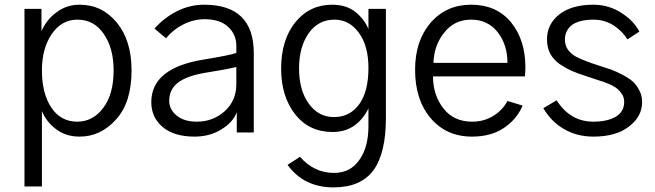

<svg xmlns="http://www.w3.org/2000/svg" viewBox="-20 -563 2783 816"><path d="M158.2 -263.7Q158.2 -166 198.2 -105.5Q238.3 -45.9 308.6 -45.9Q375 -45.9 418.9 -104.5Q462.9 -163.1 462.9 -263.7Q462.9 -358.4 420.9 -418.9Q379.9 -479.5 308.6 -479.5Q242.2 -479.5 200.2 -418.9Q158.2 -357.4 158.2 -263.7ZM84 229.5Q84 41 84 -525.4Q102.5 -525.4 156.2 -525.4Q156.2 -502 156.2 -430.7Q178.7 -481.4 221.7 -511.7Q263.7 -543 318.4 -543Q414.1 -543 476.6 -466.8Q539.1 -390.6 539.1 -263.7Q539.1 -127.9 473.6 -55.7Q408.2 17.6 318.4 17.6Q259.8 17.6 218.8 -13.7Q177.7 -43.9 158.2 -90.8Q158.2 15.6 158.2 229.5Q139.6 229.5 84 229.5Z M699.2 -134.8Q699.2 -97.7 730.5 -72.3Q761.7 -45.9 816.4 -45.9Q885.7 -45.9 935.5 -90.8Q984.4 -135.7 984.4 -205.1Q984.4 -229.5 984.4 -278.3Q941.4 -267.6 847.7 -252.9Q771.5 -239.3 735.4 -210.9Q699.2 -182.6 699.2 -134.8ZM623 -128.9Q623 -275.4 849.6 -310.5Q951.2 -327.1 984.4 -337.9Q984.4 -347.7 984.4 -368.2Q984.4 -417 949.2 -449.2Q914.1 -481.4 849.6 -481.4Q802.7 -481.4 758.8 -459Q715.8 -437.5 685.5 -400.4Q668.9 -414.1 636.7 -441.4Q675.8 -486.3 730.5 -514.6Q786.1 -543 847.7 -543Q1058.6 -543 1058.6 -336.9Q1058.6 -224.6 1058.6 0Q1041 0 986.3 0Q986.3 -21.5 986.3 -85.9Q970.7 -43.9 921.9 -13.7Q873 17.6 806.6 17.6Q719.7 17.6 670.9 -23.4Q623 -64.5 623 -128.9Z M1251 -272.5Q1251 -179.7 1292 -123Q1333 -65.4 1399.4 -65.4Q1466.8 -65.4 1506.8 -120.1Q1545.9 -174.8 1545.9 -273.4Q1545.9 -369.1 1504.9 -423.8Q1464.8 -479.5 1401.4 -479.5Q1333 -479.5 1292 -421.9Q1251 -363.3 1251 -272.5ZM1174.8 -271.5Q1174.8 -393.6 1235.4 -468.8Q1295.9 -543 1391.6 -543Q1452.1 -543 1491.2 -511.7Q1529.3 -480.5 1545.9 -439.5Q1545.9 -467.8 1545.9 -525.4Q1564.5 -525.4 1620.1 -525.4Q1620.1 -409.2 1620.1 -61.5Q1620.1 87.9 1567.4 160.2Q1513.7 233.4 1397.5 233.4Q1271.5 233.4 1202.1 137.7Q1219.7 126 1254.9 103.5Q1315.4 171.9 1399.4 171.9Q1468.8 171.9 1506.8 117.2Q1545.9 63.5 1545.9 -27.3Q1545.9 -52.7 1545.9 -102.5Q1525.4 -58.6 1487.3 -30.3Q1448.2 -2 1393.6 -2Q1293.9 -2 1234.4 -77.1Q1174.8 -153.3 1174.8 -271.5Z M1744.1 -266.6Q1744.1 -389.6 1810.5 -466.8Q1877 -543 1982.4 -543Q2089.8 -543 2151.4 -468.8Q2212.9 -393.6 2212.9 -277.3Q2212.9 -263.7 2210.9 -238.3Q2081.1 -238.3 1820.3 -238.3Q1820.3 -159.2 1864.3 -102.5Q1908.2 -45.9 1986.3 -45.9Q2037.1 -45.9 2076.2 -70.3Q2115.2 -93.8 2136.7 -133.8Q2158.2 -127 2201.2 -114.3Q2176.8 -56.6 2122.1 -19.5Q2067.4 17.6 1986.3 17.6Q1877 17.6 1810.5 -60.5Q1744.1 -138.7 1744.1 -266.6ZM1822.3 -295.9Q1901.4 -295.9 2136.7 -295.9Q2136.7 -373 2094.7 -426.8Q2052.7 -479.5 1982.4 -479.5Q1911.1 -479.5 1868.2 -424.8Q1824.2 -370.1 1822.3 -295.9Z M2289.1 -103.5Q2303.7 -111.3 2345.7 -136.7Q2403.3 -45.9 2502 -45.9Q2561.5 -45.9 2597.7 -67.4Q2632.8 -88.9 2632.8 -129.9Q2632.8 -147.5 2624 -162.1Q2615.2 -175.8 2604.5 -184.6Q2594.7 -194.3 2568.4 -206.1Q2542 -216.8 2524.4 -221.7Q2507.8 -227.5 2468.8 -240.2Q2434.6 -251 2410.2 -261.7Q2385.7 -272.5 2359.4 -290Q2333 -308.6 2318.4 -335Q2304.7 -361.3 2304.7 -395.5Q2304.7 -460.9 2357.4 -502Q2410.2 -543 2502 -543Q2566.4 -543 2620.1 -508.8Q2673.8 -474.6 2697.3 -428.7Q2680.7 -418 2646.5 -395.5Q2626 -429.7 2587.9 -455.1Q2548.8 -479.5 2502 -479.5Q2442.4 -479.5 2411.1 -457Q2380.9 -433.6 2380.9 -394.5Q2380.9 -372.1 2392.6 -353.5Q2404.3 -335.9 2427.7 -322.3Q2452.1 -309.6 2472.7 -302.7Q2492.2 -294.9 2525.4 -284.2Q2553.7 -275.4 2576.2 -267.6Q2597.7 -259.8 2624 -246.1Q2650.4 -232.4 2668 -217.8Q2685.5 -202.1 2697.3 -178.7Q2709 -156.2 2709 -129.9Q2709 -67.4 2653.3 -25.4Q2598.6 17.6 2502 17.6Q2431.6 17.6 2377 -14.6Q2322.3 -45.9 2289.1 -103.5Z"/></svg>

Font: Gothic A1
Style: Regular
Weight: 400
Designer: HanYang I&C Co.,Ltd.
Version: Version 2.50